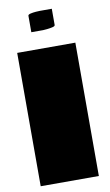

<svg xmlns="http://www.w3.org/2000/svg" viewBox="-94 -896 538 943"><g transform="rotate(-10 175.0 -424.5)"><path d="M30 -665H320V0H30ZM116 -753V-835Q116 -841 128.5 -844Q141 -847 155.5 -848Q170 -849 175 -849H235V-768Q235 -762 222 -759Q209 -756 194.5 -754.5Q180 -753 175 -753Z"/></g></svg>

Font: Gajraj One
Style: Regular
Weight: 400
Designer: Saurabh Sharma
Foundry: Saurabh Sharma
Version: Version 1.000